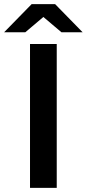

<svg xmlns="http://www.w3.org/2000/svg" viewBox="-52 -914 422 934"><path d="M94 0V-700H224V0ZM-32 -757 102 -894H216L350 -757H247L111 -872H207L71 -757Z"/></svg>

Font: MOST Montserrat SemiBold
Style: Regular
Weight: 600
Designer: Julieta Ulanovsky
Foundry: Julieta Ulanovsky
Version: Version 8.000;March 11, 2024;FontCreator 15.0.0.2926 64-bit